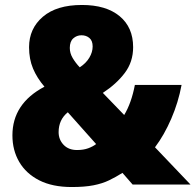

<svg xmlns="http://www.w3.org/2000/svg" viewBox="-20 -794 787 773"><path d="M310 -774Q407 -774 461.5 -729Q516 -684 516 -604Q516 -545 482.5 -500.5Q449 -456 394 -420L480 -331Q509 -379 523 -452H711Q698 -382 669.5 -316Q641 -250 604 -201L747 -51H514L473 -98Q446 -81 419 -68Q392 -55 356.5 -48Q321 -41 269 -41Q191 -41 138 -68Q85 -95 57.5 -142Q30 -189 30 -249Q30 -377 159 -445Q129 -480 113 -518Q97 -556 97 -604Q97 -679 152.5 -726.5Q208 -774 310 -774ZM308 -652Q289 -652 275 -639.5Q261 -627 261 -601Q261 -580 272.5 -560.5Q284 -541 301 -523Q326 -539 339.5 -561.5Q353 -584 353 -607Q353 -630 340 -641Q327 -652 308 -652ZM253 -342Q216 -312 216 -262Q216 -232 236 -211Q256 -190 290 -190Q316 -190 335 -197Q354 -204 367 -214Z"/></svg>

Font: Noto Sans Tamil UI SemiCondensed Black
Style: Regular
Weight: 900
Width: 4
Designer: Jelle Bosma - Monotype Design Team
Foundry: Monotype Imaging Inc.
Version: Version 2.004; ttfautohint (v1.8.4.7-5d5b)